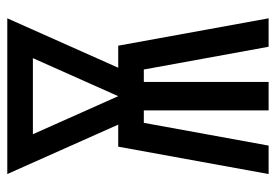

<svg xmlns="http://www.w3.org/2000/svg" viewBox="-138 -638 775 540"><g transform="rotate(-90 250.0 -367.5)"><path d="M31 0H111L175 -351H210V0H290V-351H325L389 0H469L392 -423H330L469 -735H31L170 -423H108ZM250 -423 143 -663H357Z"/></g></svg>

Font: Iosevka SS09
Style: Regular
Weight: 400
Monospace: yes
Designer: Belleve Invis
Foundry: Belleve Invis
Version: Version 5.2.1; ttfautohint (v1.8.3)